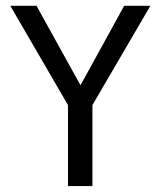

<svg xmlns="http://www.w3.org/2000/svg" viewBox="-20 -624 540 644"><path d="M14.6 -604.5H102.5L250 -337.9L396.5 -604.5H484.4L290 -271.5V0H208V-271.5Z"/></svg>

Font: BabelStone Marchen
Style: Regular
Weight: 400
Designer: Andrew West
Foundry: Andrew West
Version: Version 9.003 2021-11-11